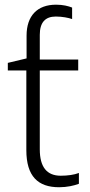

<svg xmlns="http://www.w3.org/2000/svg" viewBox="-20 -785 380 815"><path d="M217.8 -765.1C138.2 -765.1 92.8 -717.8 92.8 -633.8V-537.1L13.2 -518.1V-485.8H91.8V-147.9C91.8 -36.1 141.6 9.8 231 9.8C264.2 9.8 294.9 2.9 314.9 -4.9V-50.8C294.9 -43 267.1 -39.1 237.8 -39.1C178.7 -39.1 148.9 -76.2 148.9 -150.9V-485.8H312V-532.2H148.9V-637.2C148.9 -689 171.4 -714.8 216.8 -714.8C243.7 -714.8 271 -709.5 286.1 -704.1V-752.9C270 -759.3 247.6 -765.1 217.8 -765.1Z"/></svg>

Font: Noto Reveo Sans
Style: Regular
Weight: 300
Designer: Monotype Design Team
Foundry: Monotype Imaging Inc.
Version: Version 2.007